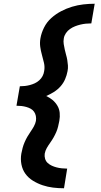

<svg xmlns="http://www.w3.org/2000/svg" viewBox="-20 -853 540 1026"><path d="M322 153Q292 153 263.5 149.5Q235 146 208 137Q181 128 156.5 113Q132 98 116 76Q100 54 94.5 25.5Q89 -3 94 -32Q97 -48 101 -63Q105 -78 111.5 -93Q118 -108 126 -122Q134 -136 143.5 -149.5Q153 -163 161 -177.5Q169 -192 172 -207Q174 -221 171.5 -233.5Q169 -246 162 -256Q155 -266 144 -272Q133 -278 120.5 -281.5Q108 -285 95 -286.5Q82 -288 68 -288L86 -392Q100 -392 113 -393.5Q126 -395 139.5 -398.5Q153 -402 166 -408Q179 -414 190 -424Q201 -434 207.5 -446.5Q214 -459 216 -473Q220 -495 215 -517Q210 -539 204 -560Q198 -581 195 -603Q192 -625 196 -648Q201 -677 215.5 -706Q230 -735 254 -756.5Q278 -778 306.5 -793Q335 -808 365 -817Q395 -826 425.5 -829.5Q456 -833 486 -833L468 -728Q453 -728 438.5 -726.5Q424 -725 409.5 -721.5Q395 -718 381 -712.5Q367 -707 354 -698Q341 -689 332 -675.5Q323 -662 321 -648Q318 -632 320.5 -617.5Q323 -603 326 -588.5Q329 -574 333 -560.5Q337 -547 339.5 -532.5Q342 -518 343 -503Q344 -488 341 -473Q337 -451 328 -430Q319 -409 303.5 -391.5Q288 -374 268 -361.5Q248 -349 227 -340Q246 -331 261 -318.5Q276 -306 286.5 -288.5Q297 -271 299 -250Q301 -229 297 -207Q294 -192 290.5 -177Q287 -162 280.5 -147Q274 -132 266 -118Q258 -104 248 -90Q238 -76 230 -62Q222 -48 219 -32Q217 -18 221 -4.5Q225 9 235 18Q245 27 257 32.5Q269 38 282.5 41.5Q296 45 310.5 46.5Q325 48 339 48Z"/></svg>

Font: Iosevka Term Curly XBd Obl
Style: Regular
Weight: 800
Italic angle: -9°
Designer: Belleve Invis
Foundry: Belleve Invis
Version: Version 32.3.0